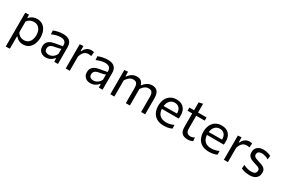

<svg xmlns="http://www.w3.org/2000/svg" viewBox="103 -1941 4981 3401"><g transform="rotate(30 2593.0 -240.0)"><path d="M86 195Q86 140 86 87.2Q86 34.5 86 -27V-269Q86 -324 86 -381.5Q86 -439 86 -496L161 -501L163 -436.5H171.5Q186.5 -456 209.5 -472.2Q232.5 -488.5 262.2 -498.2Q292 -508 327.5 -508Q395.5 -508 443.2 -474.2Q491 -440.5 516 -382Q541 -323.5 541 -249.5Q541 -180 517.8 -120.8Q494.5 -61.5 447.2 -25.2Q400 11 329 11Q296 11 268 2.2Q240 -6.5 217.2 -22.8Q194.5 -39 176 -62.5H168.5V-23.5Q168.5 35 168.5 85.8Q168.5 136.5 168.5 192ZM304 -63Q357.5 -63 391.2 -89.5Q425 -116 440.8 -158.2Q456.5 -200.5 456.5 -249Q456.5 -299.5 439.8 -341.2Q423 -383 389 -408Q355 -433 302.5 -433Q276.5 -433 251.5 -425.2Q226.5 -417.5 205.2 -402.2Q184 -387 168.5 -364.5V-144Q183.5 -118.5 203.2 -100.5Q223 -82.5 248 -72.8Q273 -63 304 -63Z M793.5 10Q749 10 715.5 -7.2Q682 -24.5 663.2 -56.5Q644.5 -88.5 644.5 -133.5Q644.5 -174 659 -201.8Q673.5 -229.5 697 -247Q720.5 -264.5 749 -274.2Q777.5 -284 806 -289L961.5 -316Q963.5 -366.5 948.2 -392.2Q933 -418 905.5 -427Q878 -436 844.5 -436Q827.5 -436 808 -433.5Q788.5 -431 766.8 -425.8Q745 -420.5 721 -412.5Q697 -404.5 670.5 -393L666 -468.5Q684 -476 706.8 -483Q729.5 -490 755.2 -495.8Q781 -501.5 808 -504.5Q835 -507.5 862.5 -507.5Q918 -507.5 958.2 -490Q998.5 -472.5 1020 -435Q1041.5 -397.5 1041.5 -337Q1041.5 -314 1041.5 -278.5Q1041.5 -243 1041.5 -211V-146.5Q1041.5 -112.5 1041.5 -77.2Q1041.5 -42 1041.5 0H966.5L962 -70.5H954Q938.5 -50.5 915 -32Q891.5 -13.5 860.8 -1.8Q830 10 793.5 10ZM817.5 -58.5Q844 -58.5 870.5 -69.5Q897 -80.5 920.2 -102.2Q943.5 -124 959.5 -157L960 -264Q952 -259.5 938.8 -255Q925.5 -250.5 899.2 -244.8Q873 -239 826.5 -230.5Q798 -225.5 776 -214.2Q754 -203 741.2 -183.8Q728.5 -164.5 728.5 -137Q728.5 -94 754.2 -76.2Q780 -58.5 817.5 -58.5Z M1200.5 0Q1200.5 -55.5 1200.5 -106.5Q1200.5 -157.5 1200.5 -219V-269Q1200.5 -324 1200.5 -381.5Q1200.5 -439 1200.5 -496L1272.5 -501L1275 -400H1283.5Q1304 -445.5 1330.8 -468.8Q1357.5 -492 1385 -500Q1412.5 -508 1435.5 -508Q1449.5 -508 1463.5 -506Q1477.5 -504 1490 -499.5L1482.5 -416.5Q1466 -419.5 1452.8 -421.5Q1439.5 -423.5 1422 -423.5Q1407.5 -423.5 1389.2 -419.2Q1371 -415 1351.8 -401.8Q1332.5 -388.5 1314.5 -362.2Q1296.5 -336 1283 -292.5V-215.5Q1283 -157 1283 -106.2Q1283 -55.5 1283 0Z M1706 10Q1661.5 10 1628 -7.2Q1594.5 -24.5 1575.8 -56.5Q1557 -88.5 1557 -133.5Q1557 -174 1571.5 -201.8Q1586 -229.5 1609.5 -247Q1633 -264.5 1661.5 -274.2Q1690 -284 1718.5 -289L1874 -316Q1876 -366.5 1860.8 -392.2Q1845.5 -418 1818 -427Q1790.5 -436 1757 -436Q1740 -436 1720.5 -433.5Q1701 -431 1679.2 -425.8Q1657.5 -420.5 1633.5 -412.5Q1609.5 -404.5 1583 -393L1578.5 -468.5Q1596.5 -476 1619.2 -483Q1642 -490 1667.8 -495.8Q1693.5 -501.5 1720.5 -504.5Q1747.5 -507.5 1775 -507.5Q1830.5 -507.5 1870.8 -490Q1911 -472.5 1932.5 -435Q1954 -397.5 1954 -337Q1954 -314 1954 -278.5Q1954 -243 1954 -211V-146.5Q1954 -112.5 1954 -77.2Q1954 -42 1954 0H1879L1874.5 -70.5H1866.5Q1851 -50.5 1827.5 -32Q1804 -13.5 1773.2 -1.8Q1742.5 10 1706 10ZM1730 -58.5Q1756.5 -58.5 1783 -69.5Q1809.5 -80.5 1832.8 -102.2Q1856 -124 1872 -157L1872.5 -264Q1864.5 -259.5 1851.2 -255Q1838 -250.5 1811.8 -244.8Q1785.5 -239 1739 -230.5Q1710.5 -225.5 1688.5 -214.2Q1666.5 -203 1653.8 -183.8Q1641 -164.5 1641 -137Q1641 -94 1666.8 -76.2Q1692.5 -58.5 1730 -58.5Z M2113 0Q2113 -55.5 2113 -106.5Q2113 -157.5 2113 -219V-269Q2113 -324 2113 -381.5Q2113 -439 2113 -496L2185 -501L2187.5 -410H2196.5Q2212 -432 2235.8 -454.8Q2259.5 -477.5 2292 -492.8Q2324.5 -508 2366.5 -508Q2427.5 -508 2460.2 -477.8Q2493 -447.5 2503 -391L2508 -388Q2510 -374.5 2511.2 -360.2Q2512.5 -346 2512.5 -330.5Q2512.5 -298 2512.5 -273Q2512.5 -248 2512.5 -219Q2512.5 -160 2512.5 -107.8Q2512.5 -55.5 2512.5 0H2430Q2430 -55.5 2430 -107.2Q2430 -159 2430 -215.5V-309.5Q2430 -369 2410 -399.5Q2390 -430 2337.5 -430Q2305.5 -430 2279.8 -416.2Q2254 -402.5 2233.2 -379.8Q2212.5 -357 2195.5 -330V-215.5Q2195.5 -157 2195.5 -106.2Q2195.5 -55.5 2195.5 0ZM2743 0Q2743 -55.5 2743 -107.2Q2743 -159 2743 -215.5V-309.5Q2743 -369 2723 -399.5Q2703 -430 2650.5 -430Q2619 -430 2593.2 -416.5Q2567.5 -403 2546.2 -380.2Q2525 -357.5 2508.5 -330L2496.5 -408H2505.5Q2522.5 -431 2547.2 -454.2Q2572 -477.5 2605 -492.8Q2638 -508 2680 -508Q2758 -508 2791.8 -461.5Q2825.5 -415 2825.5 -330.5Q2825.5 -298 2825.5 -273Q2825.5 -248 2825.5 -219Q2825.5 -160 2825.5 -107.8Q2825.5 -55.5 2825.5 0Z M3209.5 11Q3120.5 11 3063 -23Q3005.5 -57 2977.5 -116Q2949.5 -175 2949.5 -251Q2949.5 -326 2977 -384Q3004.5 -442 3056 -474.8Q3107.5 -507.5 3179 -507.5Q3242 -507.5 3287.2 -483Q3332.5 -458.5 3357 -411.2Q3381.5 -364 3381.5 -294.5Q3381.5 -276 3380.8 -261.2Q3380 -246.5 3377.5 -231.5L3305 -268Q3306 -276 3306.2 -283.2Q3306.5 -290.5 3306.5 -297.5Q3306.5 -368 3271.5 -404.8Q3236.5 -441.5 3180 -441.5Q3134.5 -441.5 3101.8 -418.2Q3069 -395 3051 -354Q3033 -313 3033 -260.5V-249Q3033 -191 3053 -149Q3073 -107 3113.8 -84.2Q3154.5 -61.5 3217.5 -61.5Q3241 -61.5 3267.2 -65.2Q3293.5 -69 3319.2 -77Q3345 -85 3368.5 -98L3372 -23.5Q3353 -13 3328 -5.2Q3303 2.5 3273 6.8Q3243 11 3209.5 11ZM2984 -231.5V-290.5L3327 -293.5L3377.5 -274.5V-231.5Z M3693.5 11Q3644 11 3609.5 -6.2Q3575 -23.5 3557.2 -58.8Q3539.5 -94 3539.5 -149Q3539.5 -192.5 3539.5 -235.2Q3539.5 -278 3539.5 -319.2Q3539.5 -360.5 3539.5 -398.8Q3539.5 -437 3539.5 -472Q3539.5 -523 3539.5 -566.5Q3539.5 -610 3539.5 -657L3621 -675Q3621 -638 3621 -606.5Q3621 -575 3621 -543Q3621 -511 3621 -472V-168.5Q3621 -115 3643.8 -88Q3666.5 -61 3713.5 -61Q3732 -61 3754 -67.2Q3776 -73.5 3793 -87L3800 -14.5Q3790 -7 3773 -1.2Q3756 4.5 3735.5 7.8Q3715 11 3693.5 11ZM3444 -430.5V-496H3795V-430.5Q3745 -430.5 3694.2 -430.5Q3643.5 -430.5 3595.5 -430.5H3561.5Z M4132 11Q4043 11 3985.5 -23Q3928 -57 3900 -116Q3872 -175 3872 -251Q3872 -326 3899.5 -384Q3927 -442 3978.5 -474.8Q4030 -507.5 4101.5 -507.5Q4164.5 -507.5 4209.8 -483Q4255 -458.5 4279.5 -411.2Q4304 -364 4304 -294.5Q4304 -276 4303.2 -261.2Q4302.5 -246.5 4300 -231.5L4227.5 -268Q4228.5 -276 4228.8 -283.2Q4229 -290.5 4229 -297.5Q4229 -368 4194 -404.8Q4159 -441.5 4102.5 -441.5Q4057 -441.5 4024.2 -418.2Q3991.5 -395 3973.5 -354Q3955.5 -313 3955.5 -260.5V-249Q3955.5 -191 3975.5 -149Q3995.5 -107 4036.2 -84.2Q4077 -61.5 4140 -61.5Q4163.5 -61.5 4189.8 -65.2Q4216 -69 4241.8 -77Q4267.5 -85 4291 -98L4294.5 -23.5Q4275.5 -13 4250.5 -5.2Q4225.5 2.5 4195.5 6.8Q4165.5 11 4132 11ZM3906.5 -231.5V-290.5L4249.5 -293.5L4300 -274.5V-231.5Z M4435.5 0Q4435.5 -55.5 4435.5 -106.5Q4435.5 -157.5 4435.5 -219V-269Q4435.5 -324 4435.5 -381.5Q4435.5 -439 4435.5 -496L4507.5 -501L4510 -400H4518.5Q4539 -445.5 4565.8 -468.8Q4592.5 -492 4620 -500Q4647.5 -508 4670.5 -508Q4684.5 -508 4698.5 -506Q4712.5 -504 4725 -499.5L4717.5 -416.5Q4701 -419.5 4687.8 -421.5Q4674.5 -423.5 4657 -423.5Q4642.5 -423.5 4624.2 -419.2Q4606 -415 4586.8 -401.8Q4567.5 -388.5 4549.5 -362.2Q4531.5 -336 4518 -292.5V-215.5Q4518 -157 4518 -106.2Q4518 -55.5 4518 0Z M4957.5 11Q4926.5 11 4895.2 6Q4864 1 4836.5 -7.2Q4809 -15.5 4788.5 -26L4795 -103.5Q4818 -90.5 4844.2 -80.8Q4870.5 -71 4898.8 -65.8Q4927 -60.5 4955.5 -60.5Q4983 -60.5 5006.2 -66.8Q5029.5 -73 5043.2 -89.8Q5057 -106.5 5057 -138.5Q5057 -159.5 5045 -173Q5033 -186.5 5004.8 -197.5Q4976.5 -208.5 4928.5 -222Q4889 -233 4858 -249Q4827 -265 4809.2 -292Q4791.5 -319 4791.5 -362.5Q4791.5 -430 4835.8 -468.8Q4880 -507.5 4955 -507.5Q4986 -507.5 5015 -502.2Q5044 -497 5068.5 -488.5Q5093 -480 5111 -470.5L5104 -393Q5080 -408 5054.5 -417.8Q5029 -427.5 5005.5 -431.8Q4982 -436 4964 -436Q4943.5 -436 4923.2 -430.2Q4903 -424.5 4889.5 -409.2Q4876 -394 4876 -365.5Q4876 -345 4885.5 -331Q4895 -317 4918.5 -306Q4942 -295 4983.5 -283Q5033 -268.5 5068.2 -252.8Q5103.5 -237 5122.5 -211.5Q5141.5 -186 5141.5 -141Q5141.5 -97.5 5122.5 -63.2Q5103.5 -29 5063 -9Q5022.5 11 4957.5 11Z"/></g></svg>

Font: Commissioner Thin
Style: Regular
Weight: 400
Version: Version 1.000